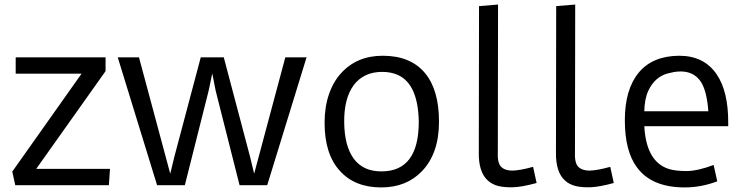

<svg xmlns="http://www.w3.org/2000/svg" viewBox="-20 -818 3305 848"><path d="M34.2 -60.1 340.3 -492.7H49.3V-564.9H446.3V-503.9L140.1 -72.3H465.8L460.9 0H47.4Z M673.8 0 500 -564.9H593.8L731.9 -50.8L750 -125.5L866.7 -564.9H968.3L1084.5 -125.5L1102.5 -50.8L1240.2 -564.9H1334L1160.2 0H1038.1L932.6 -417L917.5 -493.7L901.4 -417L796.4 0Z M1413.6 -275.4Q1413.6 -345.7 1432.9 -401.6Q1452.1 -457.5 1486.8 -495.1Q1556.6 -571.8 1670.4 -571.8Q1792.5 -571.8 1856.4 -496.1Q1918.9 -421.9 1918.9 -280.3Q1918.9 -140.6 1843.8 -62Q1774.9 9.8 1663.6 9.8Q1546.9 9.8 1481 -63.5Q1413.6 -137.2 1413.6 -275.4ZM1664.6 -61Q1829.6 -61 1829.6 -280.3Q1826.7 -444.3 1739.7 -485.8Q1709 -500.5 1667.7 -500.5Q1626.5 -500.5 1595.2 -485.6Q1564 -470.7 1542.5 -442.4Q1499 -383.3 1500.2 -277.8Q1501.5 -172.4 1542.7 -116.7Q1584 -61 1664.6 -61Z M2178.7 -152.3Q2175.8 -99.1 2192.9 -81.8Q2210 -64.5 2241.9 -64.5Q2273.9 -64.5 2334.5 -81.1L2350.1 -9.8Q2285.6 7.8 2247.3 9Q2209 10.3 2181.6 3.7Q2154.3 -2.9 2134.8 -20.5Q2092.8 -58.1 2094.7 -147L2095.7 -791L2179.7 -797.9Z M2519.5 -152.3Q2516.6 -99.1 2533.7 -81.8Q2550.8 -64.5 2582.8 -64.5Q2614.7 -64.5 2675.3 -81.1L2690.9 -9.8Q2626.5 7.8 2588.1 9Q2549.8 10.3 2522.5 3.7Q2495.1 -2.9 2475.6 -20.5Q2433.6 -58.1 2435.5 -147L2436.5 -791L2520.5 -797.9Z M3147.9 -17.1Q3076.2 9.8 3004.4 9.8Q2857.9 9.8 2793 -79.1Q2739.7 -150.9 2739.7 -286.6Q2739.7 -422.4 2800.5 -496.6Q2861.3 -570.8 2979.5 -571.8Q3089.8 -571.8 3145.5 -489.3Q3196.3 -414.6 3196.3 -278.3V-260.7H2825.7Q2834 -105 2932.1 -72.3Q2962.4 -62.5 3011.5 -62.5Q3060.5 -62.5 3131.8 -89.4ZM3108.4 -326.7Q3102.5 -411.1 3078.1 -452.6Q3035.6 -522.5 2930.7 -494.1Q2872.6 -479 2843.8 -418Q2826.7 -381.8 2825.7 -326.7Z"/></svg>

Font: Duru Sans
Style: Regular
Weight: 400
Designer: Onur Yazõcõgil
Foundry: Onur Yazõcõgil
Version: Version 1.002